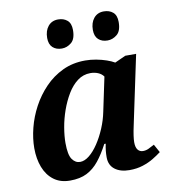

<svg xmlns="http://www.w3.org/2000/svg" viewBox="-85 -838 835 923"><g transform="rotate(-10 332.5 -376.5)"><path d="M183 10Q136 10 104 -14Q72 -38 56 -79.5Q40 -121 40 -173Q40 -220 53 -271.5Q66 -323 92 -371.5Q118 -420 156 -459.5Q194 -499 243.5 -522.5Q293 -546 354 -546Q380 -546 407 -541Q434 -536 457 -528Q480 -520 495 -511L548 -535H601L535 -223Q533 -212 528.5 -192Q524 -172 521 -151.5Q518 -131 518 -118Q518 -93 527.5 -81Q537 -69 553 -69Q567 -69 580 -75Q593 -81 609 -90L631 -50Q614 -37 591 -23Q568 -9 538.5 0.5Q509 10 473 10Q429 10 402 -10.5Q375 -31 375 -70Q375 -86 376.5 -101Q378 -116 382 -135H375Q351 -89 325 -56.5Q299 -24 265.5 -7Q232 10 183 10ZM246 -70Q268 -70 291 -88.5Q314 -107 335 -138.5Q356 -170 372.5 -209Q389 -248 397 -288L432 -454Q422 -468 405 -475Q388 -482 368 -482Q333 -482 305 -461Q277 -440 256 -405Q235 -370 220.5 -329Q206 -288 199 -246.5Q192 -205 192 -172Q192 -114 207.5 -92Q223 -70 246 -70ZM477.5 -622Q450 -622 433 -637.5Q416 -653 416 -684Q416 -719 433.9 -741Q451.9 -763 482.8 -763Q510 -763 527.5 -748Q545 -733.1 545 -700.6Q545 -657 523.8 -639.5Q502.5 -622 477.5 -622ZM254.5 -622Q227 -622 210 -637.5Q193 -653 193 -684Q193 -719 210.9 -741Q228.9 -763 259.8 -763Q287 -763 304.5 -748Q322 -733.1 322 -700.6Q322 -657 300.8 -639.5Q279.5 -622 254.5 -622Z"/></g></svg>

Font: Noto Serif
Style: Italic
Weight: 400
Italic angle: -12°
Designer: Monotype Design Team
Foundry: Monotype Imaging Inc.
Version: Version 2.013